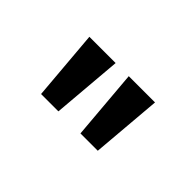

<svg xmlns="http://www.w3.org/2000/svg" viewBox="-33 -905 517 517"><g transform="rotate(45 225.0 -646.5)"><path d="M350 -747H250L267 -546H333ZM200 -747H100L117 -546H183Z"/></g></svg>

Font: LXGW Marker Gothic
Style: Regular
Weight: 400
Version: Version 1.001